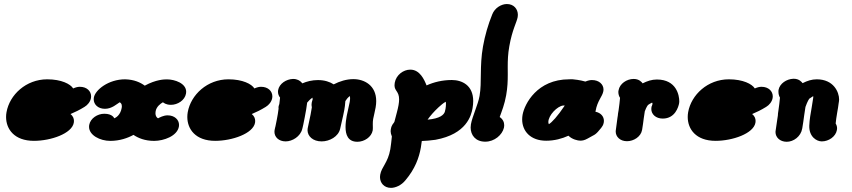

<svg xmlns="http://www.w3.org/2000/svg" viewBox="-20 -687 4165 939"><path d="M146 1.8C229 1.8 331.6 -33.8 340.9 -86.7C341.4 -89.5 341.7 -92.5 341.7 -95.4C341.7 -107.5 336.9 -119.5 324.9 -129.3C346.5 -138.3 369.1 -149.3 393.2 -164.2C408.7 -173.4 421.8 -189.5 424.9 -207.5C425.4 -210.2 425.6 -213 425.6 -215.7C425.6 -240.7 405.2 -262.5 370.5 -262.5C361.2 -262.5 352.1 -260.6 337.8 -254.5C324.6 -276.1 280.2 -299.1 210.9 -299.1C107.4 -299.1 26.8 -223.5 11.8 -138.1C10.4 -130.4 9.7 -122.6 9.7 -114.8C9.7 -55.8 49.7 1.8 146 1.8Z M493.4 -154.9C527.5 -154.9 551.5 -178.7 565.3 -186.8C568.7 -184.8 576 -181 576 -167.5C576 -165.1 575.8 -162.3 575.2 -159.2C568.8 -123.1 546.1 -111.2 538.7 -108.3C538.7 -108.3 531.5 -130.7 490 -130.7C457.1 -130.7 422.1 -108.7 416.2 -75.7C415.7 -72.8 415.5 -69.9 415.5 -67C415.5 -25.6 469.2 2 519.4 2C565.3 2 604.3 -11.7 632.9 -27.4C655 -12.2 688 2 733.9 2C781 2 846.7 -21.6 854.9 -67.9C855.4 -70.7 855.6 -73.4 855.6 -76C855.6 -101.6 833.8 -122.9 799.6 -122.9C779.3 -122.9 760.9 -112.4 753 -108.4C750.7 -109.2 740.3 -115.9 740.3 -133.7C740.3 -136.6 740.6 -139.7 741.2 -143.2C745.1 -165.2 764.6 -180.2 776.9 -186.9C780.4 -184.4 791.6 -174.3 815.9 -174.3C848.9 -174.3 883.9 -196.4 889.7 -229.3C890.2 -232.3 890.5 -235.2 890.5 -238.1C890.5 -279.8 834.5 -298.8 796.3 -298.8C783.6 -298.8 743.1 -298.3 688 -268.1C666.6 -283.7 636.4 -298.1 591.4 -299.1C510.9 -299.1 445.7 -247.7 439 -209.8C438.5 -207.1 438.3 -204.3 438.3 -201.6C438.3 -176.6 458.7 -154.9 493.4 -154.9Z M1032.4 1.8C1115.4 1.8 1217.9 -33.8 1227.3 -86.7C1227.8 -89.5 1228 -92.5 1228 -95.4C1228 -107.5 1223.3 -119.5 1211.3 -129.3C1232.9 -138.3 1255.4 -149.3 1279.6 -164.2C1295.1 -173.4 1308.1 -189.5 1311.3 -207.5C1311.8 -210.2 1312 -213 1312 -215.7C1312 -240.7 1291.5 -262.5 1256.9 -262.5C1247.5 -262.5 1238.5 -260.6 1224.1 -254.5C1210.9 -276.1 1166.5 -299.1 1097.3 -299.1C993.8 -299.1 913.2 -223.5 898.1 -138.1C896.8 -130.4 896.1 -122.6 896.1 -114.8C896.1 -55.8 936 1.8 1032.4 1.8Z M1504.8 -185.9 1504.4 -183.2C1503.3 -177.2 1503.2 -171.1 1505.1 -161.8L1498.9 -126.4C1494.1 -105.5 1490.5 -85 1485.1 -61L1484.8 -59.5C1484.3 -56.5 1484 -53.5 1484 -50.6C1484 -21.1 1509.8 4.5 1553.1 4.5C1592.2 4.5 1634.8 -19.3 1643.4 -56.7L1658.5 -123.1C1660.1 -130.2 1661.9 -138.7 1663.8 -149.4C1666.1 -162.2 1667.9 -174.4 1669 -192.6C1673.2 -199.6 1680.3 -209.3 1690.9 -217.4C1691.9 -213.6 1693.4 -206.1 1690.4 -188.6C1685.9 -163.2 1679.8 -143.8 1675.5 -119.4C1672.7 -103.5 1669.9 -84.4 1669.9 -65.9C1669.9 -28.4 1681.4 6.4 1727.9 6.4C1761.1 6.4 1796.9 -16.3 1802.8 -49.5C1803.3 -52.6 1803.5 -56.4 1803.5 -60.7C1803.5 -66.3 1803.2 -72.9 1803.2 -79.8C1803.2 -87.9 1803.5 -96.5 1805 -105C1805.3 -106.4 1805.6 -108.2 1806.4 -111.7L1806.6 -112.3L1806.7 -112.8C1808.7 -124.5 1813.2 -139.6 1817 -161.3C1819 -172.5 1819.9 -182.9 1819.9 -192.6C1819.9 -269.5 1761.8 -300 1708.3 -300C1674.2 -300 1640.9 -289.4 1612 -274.4C1593.4 -286.6 1567.5 -295.4 1535.1 -295.4C1507 -295.4 1480.6 -289 1458.7 -279.3L1455.4 -283C1447.2 -292.9 1432.7 -300.9 1413.9 -300.9H1412.5C1380.2 -299.7 1345.8 -278.3 1340.1 -245.8C1339.7 -243.3 1339.5 -240.8 1339.5 -238.3C1339.5 -227.5 1343.5 -217.3 1349.7 -209.6L1346 -177.2C1345.8 -176.8 1344 -175.1 1342.6 -166.9C1342.1 -164.1 1341.7 -161.4 1342.4 -155.3C1341.2 -148.2 1340.2 -137.8 1338.7 -129.4C1335.1 -109.4 1332.1 -91.4 1327.1 -68.9C1326.4 -65.2 1325.3 -63.8 1323.5 -53.7L1322.9 -50.5C1322.5 -47.8 1322.2 -45 1322.2 -42.3C1322.2 -17.2 1342.7 4.5 1377.3 4.5C1408.9 4.5 1449.6 -18.9 1458.4 -57.2C1459.3 -62.1 1460.5 -63.7 1463 -76.5C1468.1 -99.7 1472.9 -126.6 1477.5 -152.3C1479.3 -162.6 1480.3 -172.5 1482.2 -185.2C1488.2 -192.7 1497.7 -202.5 1508.3 -209.5C1508.4 -208.5 1508.6 -206 1508.9 -199.1C1508.6 -198.3 1506.3 -194.5 1504.8 -185.9Z M1908.8 -91C1905.5 -82.9 1895.8 -80 1891.3 -54.6C1890.8 -51.6 1890.5 -48.6 1890.5 -45.4C1890.5 -38 1892.2 -29.7 1896.5 -19.6C1894.1 1.9 1892.3 23.5 1888.9 42.8C1877.1 109.9 1846.4 128 1839.4 167.7C1838.8 171.5 1838.4 175.2 1838.4 178.9C1838.4 207.4 1858.2 231.8 1892.2 231.8C1912.9 231.8 1942.3 220.4 1963.1 194.3C2010.1 138.9 2029.7 83.3 2038.1 35.3C2039.9 25.5 2041.3 16.2 2042.9 2.6C2062.3 1.9 2083.9 0.3 2109.4 -3.3C2262.2 -31.2 2284.9 -122.7 2291.1 -157.9C2293.3 -170.6 2294.3 -182.2 2294.3 -192.8C2294.3 -270.9 2238.3 -295.7 2189.7 -295.7C2143.8 -295.7 2102 -285.5 2066.2 -269.3C2054.6 -298.2 2033.1 -346.4 1986.9 -346.4H1986C1953 -346.4 1917.4 -320.7 1910.6 -282.3C1909.8 -277.6 1909.4 -273.5 1909.4 -269.8C1909.4 -241.4 1931.9 -241 1931.9 -200.8C1931.9 -193.1 1931 -184 1929.1 -172.9C1925.1 -150.1 1918.2 -127.9 1908.8 -91ZM2155.5 -140.4C2151.1 -126.4 2132.9 -107 2071.1 -101.9C2085.6 -122 2101.3 -140.2 2124.5 -162C2134.9 -171.1 2148.7 -184.1 2160.3 -189.4C2160.7 -186.8 2161 -183.1 2161 -178.9C2161 -171.9 2160.3 -163.1 2158.8 -154.4C2158.1 -150.7 2157.1 -145.8 2155.5 -140.4Z M2283.1 -79.1C2282.2 -73.8 2281.7 -68.6 2281.7 -63.4C2281.7 -26.5 2305.3 5.9 2353.2 5.9C2398.5 5.9 2436 -27.3 2444.4 -61.7L2444.5 -62.4L2445.1 -65.5C2445.6 -68.6 2445.9 -71.6 2445.9 -74.6C2445.9 -89.7 2439.1 -104.3 2423.8 -114.7C2434.3 -143.6 2447.7 -176.9 2455.5 -221.3C2462.3 -259.7 2463.3 -291.3 2463.3 -321.7C2463.3 -335 2463.1 -348 2463.1 -361.2C2463.1 -391.4 2464.1 -422.6 2470.8 -460.4C2485.3 -542.8 2507.1 -577.3 2511.7 -603.2C2512.3 -606.9 2512.7 -610.6 2512.7 -614.3C2512.7 -642.8 2492.9 -667.3 2458.9 -667.3C2432.2 -667.3 2399.7 -648.6 2387.4 -616.7C2367.3 -567.1 2351.7 -513.9 2342.1 -459.5C2324.7 -360.7 2337.4 -286.1 2325.3 -217.6C2317.9 -175.3 2290.1 -118.3 2283.1 -79.1Z M2651 1.2C2692.1 1.2 2728.9 -9 2760.1 -23.3C2777.9 -5 2806.5 0.9 2817.6 0.9C2827.7 0.9 2838 -0.5 2853.5 -9.2L2879.5 -23.6C2888.5 -27.8 2896.3 -33.7 2904.2 -42.6L2919.7 -60.9L2920.1 -61.4C2924.7 -67.4 2930.6 -75.1 2932.8 -87.8C2933.3 -90.5 2933.5 -93.2 2933.5 -95.9C2933.5 -116.4 2919.6 -135 2892.1 -140.6L2892.7 -143.8C2901.8 -195.6 2926 -214 2930.8 -241.3C2931.3 -244 2931.5 -246.6 2931.5 -249.2C2931.5 -274.4 2909.7 -295.5 2875.3 -295.5C2866.8 -295.5 2857.8 -294.1 2842.8 -288.1C2816.8 -295.9 2785 -299 2779.4 -299.4L2777.8 -299.5H2776.2C2772.3 -299.5 2764.9 -299.1 2763 -299.1C2607.5 -299.1 2545.2 -179.1 2535.7 -125.4C2534.4 -117.8 2533.7 -110.3 2533.7 -103C2533.7 -45.2 2575.1 1.2 2651 1.2ZM2734.3 -170.9H2742.1C2706.7 -117.9 2678.7 -88.1 2664.4 -79.8C2663.3 -81.6 2661.7 -84.9 2661.7 -89.8C2661.7 -123.1 2705.8 -168.3 2734.3 -170.9Z M2991.7 -50.2 2991.6 -49.4 2991.5 -48.9C2991.3 -47.1 2991.2 -45.3 2991.2 -43.5C2991.2 -18.8 3012.2 3.6 3046.3 3.6C3079.3 3.6 3114.3 -18.4 3120.1 -51.3L3120.7 -54.5C3123.5 -70.6 3125.7 -87.8 3128.4 -108.7C3130.2 -118.9 3131.2 -128.9 3133.5 -142.6C3135 -148.2 3142.8 -165.8 3149 -173.5C3153 -176.3 3161 -181.8 3169.3 -185.3C3169.4 -185 3170.1 -183.6 3171.2 -180.1C3171.1 -179.2 3171.3 -177.4 3169 -171.4C3169 -171.4 3169.1 -171.5 3168.1 -169C3167.7 -167.9 3167.7 -171.6 3166 -162.1C3165.5 -159.4 3165.3 -156.7 3165.3 -154C3165.3 -128.4 3187 -107.1 3221.3 -107.1C3281.9 -107.1 3298.3 -164.6 3301.5 -183.1C3301.8 -184.8 3302.1 -187.7 3302.1 -191.5C3302.1 -219.9 3288.9 -298.2 3192.3 -298.2C3167.6 -298.2 3144 -290.2 3122.9 -279.3C3118.1 -286 3105.2 -300.9 3079.1 -300.9C3044.6 -300.9 3010.9 -277.5 3005.3 -245.9L3004.1 -238.7L3004.1 -237C3004.2 -226.9 3006.9 -216.5 3012.4 -208.5C3011.2 -191.3 3008.1 -168.4 3005.2 -147.1C3003 -134.8 3001.7 -127.8 3001.7 -123.6C3001.7 -122.8 3001.7 -123.6 3001.7 -122.8C3001.5 -121.4 3001.7 -122.2 2999.8 -111.1Z M3479.7 1.8C3562.6 1.8 3665.2 -33.8 3674.5 -86.7C3675 -89.5 3675.3 -92.5 3675.3 -95.4C3675.3 -107.5 3670.6 -119.5 3658.5 -129.3C3680.2 -138.3 3702.7 -149.3 3726.9 -164.2C3742.4 -173.4 3755.4 -189.5 3758.6 -207.5C3759 -210.2 3759.3 -213 3759.3 -215.7C3759.3 -240.7 3738.8 -262.5 3704.2 -262.5C3694.8 -262.5 3685.8 -260.6 3671.4 -254.5C3658.2 -276.1 3613.8 -299.1 3544.6 -299.1C3441 -299.1 3360.5 -223.5 3345.4 -138.1C3344.1 -130.4 3343.4 -122.6 3343.4 -114.8C3343.4 -55.8 3383.3 1.8 3479.7 1.8Z M3773.3 -47.6 3773.1 -46.7 3773 -46.2C3772.8 -44.4 3772.7 -42.6 3772.7 -40.8C3772.7 -16.1 3793.7 6.4 3827.8 6.4C3860.8 6.4 3896.5 -19.3 3903.2 -57.7L3903.9 -61.4C3907.2 -80.1 3909.9 -100.2 3913.2 -124.6C3915.3 -136.5 3916.5 -148.2 3919.2 -164C3920.9 -170.2 3930.5 -193.8 3937.6 -204C3940.4 -206.1 3947.5 -211.1 3956.7 -216.7L3957.4 -214.3C3957.4 -214 3957.5 -210.6 3957.1 -208.6C3955.4 -198.9 3952.6 -177.8 3949.8 -162.3C3945 -134.7 3938.9 -102.2 3937.9 -72.3C3936.3 -18.1 3973.7 4.5 3999.1 4.5C4032.8 4.5 4067.3 -18.8 4073 -51.3C4073.5 -54 4073.8 -56.8 4073.8 -59.7C4073.8 -66.9 4072 -74.6 4066.9 -83.1C4068 -95.6 4071 -117.3 4074.9 -139.5C4076.9 -150.6 4080.1 -167.9 4081.6 -182.4L4082.9 -190.2C4083.5 -193.3 4083.8 -196.7 4083.8 -200.4C4083.8 -236.3 4057.2 -299.1 3974.4 -299.1C3949.9 -299.1 3927.7 -291.8 3905.2 -280.3C3900.5 -286.4 3887.9 -301.8 3862.2 -301.8H3859.8C3827.6 -300.6 3793.2 -279.2 3787.4 -246.7C3787.2 -245.4 3787.6 -242.2 3787.1 -239.5L3787.1 -237.8C3787.2 -227.8 3789.6 -217.4 3794.5 -209.6C3793.3 -192.1 3789.8 -167.3 3786.7 -144.7C3782.8 -121.8 3786.5 -132.8 3782.2 -108.6C3779.6 -89.2 3776.4 -70.9 3773.3 -47.6Z"/></svg>

Font: TudorRose
Style: BoldOblique
Weight: 500
Version: Version 001.000